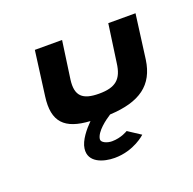

<svg xmlns="http://www.w3.org/2000/svg" viewBox="-61 -224 372 371"><g transform="rotate(-20 125.5 -38.5)"><path d="M69 49C65 77 95 86 118 86C158 86 183 62 183 62L157 45C157 45 143 54 124 54C114 54 102 49 103 42C105 27 127 11 138 4C200 1 232 -22 239 -72L251 -163H195L184 -85C180 -53 166 -41 132 -41C98 -41 85 -53 89 -85L100 -163H44L32 -72C25 -21 46 0 98 3C86 15 71 33 69 49Z"/></g></svg>

Font: Hussar Tani
Style: DwaKurs
Weight: 700
Foundry: Cannot Into Space Fonts
Version: Version 0.92